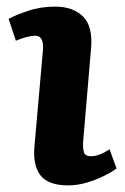

<svg xmlns="http://www.w3.org/2000/svg" viewBox="-20 -546 377 580"><path d="M110 -398Q112 -438 87 -438Q64 -438 28 -423L6 -489Q26 -500 64 -513Q102 -526 147 -526Q200 -526 230.5 -496.5Q261 -467 255 -399L231 -117Q230 -96 234 -85Q238 -74 255 -74Q279 -74 311 -95L332 -37Q319 -27 295 -15Q271 -3 242.5 5.5Q214 14 186 14Q126 14 102.5 -16Q79 -46 84 -103Z"/></svg>

Font: Literata 12pt
Style: Bold Italic
Weight: 700
Italic angle: -2°
Designer: Latin by Veronika Burian and Jose Scaglione. Greek by Irene Vlachou. Cyrillic by Vera Evstafieva
Foundry: TypeTogether
Version: Version 3.002